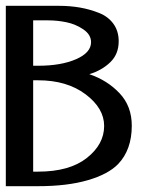

<svg xmlns="http://www.w3.org/2000/svg" viewBox="-23 -640 509 660"><path d="M290 -495Q290 -521 263.5 -539Q237 -557 205.5 -563.5Q174 -570 143 -570H91V-414H108Q187 -414 238.5 -436.5Q290 -459 290 -495ZM91 -364V-50H108Q216 -50 275.5 -97Q335 -144 335 -207Q335 -268 271 -316Q207 -364 108 -364ZM179 -620Q218 -620 252 -614Q286 -608 317.5 -595.5Q349 -583 367 -558Q385 -533 385 -498Q385 -454 356 -426Q327 -398 284 -385Q346 -364 388 -319.5Q430 -275 430 -208Q430 -125 383 -76Q349 -41 278.5 -20.5Q208 0 108 0H12H4H-3V-7V-15V-605V-612V-620H4H12Z"/></svg>

Font: Loyal Sans
Style: Boldv1
Weight: 700
Version: Version 001.000